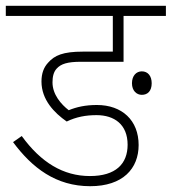

<svg xmlns="http://www.w3.org/2000/svg" viewBox="-20 -642 592 662"><path d="M313 -245C374 -245 420 -213 420 -143C420 -77 379 -35 290 -35C198 -35 121 -82 55 -173L25 -152C91 -63 173 0 291 0C404 0 458 -61 458 -142C458 -227 401 -280 314 -280C274 -280 244 -273 217 -262C191 -282 161 -316 161 -358C161 -378 165 -394 175 -405C190 -422 213 -429 259 -429H406V-587H552V-622H0V-587H369V-464H266C197 -464 168 -451 146 -426C131 -410 123 -389 123 -361C123 -298 167 -253 210 -223C243 -239 276 -245 313 -245ZM435 -355C435 -329 451 -315 469 -315C489 -315 503 -328 503 -355C503 -380 490 -396 469 -396C450 -396 435 -381 435 -355Z"/></svg>

Font: Noto Sans SemiCondensed ExtraLight
Style: Italic
Weight: 200
Width: 4
Italic angle: -12°
Designer: Monotype Design Team
Foundry: Monotype Imaging Inc.
Version: Version 2.013